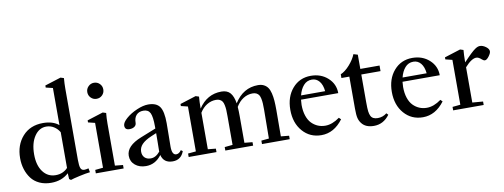

<svg xmlns="http://www.w3.org/2000/svg" viewBox="-61 -1049 3641 1388"><g transform="rotate(-10 1759.5 -355.0)"><path d="M366.7 15.6 354.5 6.8 352.1 -36.1Q301.3 11.2 223.1 11.2Q175.3 11.2 137.9 -6.1Q100.6 -23.4 77.9 -53.7Q55.2 -84 43.5 -121.8Q31.7 -159.7 31.7 -202.6Q31.7 -299.3 87.6 -362.1Q143.6 -424.8 238.3 -424.8Q310.1 -424.8 353.5 -389.2V-661.6L302.7 -673.8V-689L420.4 -726.1L444.3 -718.3Q440.9 -678.2 440.9 -642.1V-118.2Q440.9 -75.2 448 -57.6Q455.1 -40 474.1 -40Q485.4 -40 505.9 -44.9L511.2 -15.6Q482.9 -12.7 433.1 -1.7Q383.3 9.3 366.7 15.6ZM264.6 -37.6Q293.9 -37.6 316.9 -48.3Q339.8 -59.1 353.5 -75.2V-337.4Q337.9 -363.8 312.7 -379.6Q287.6 -395.5 256.8 -395.5Q204.1 -395.5 170.2 -345Q136.2 -294.4 136.2 -211.9Q136.2 -131.8 171.4 -84.7Q206.5 -37.6 264.6 -37.6Z M651.4 -529.8Q627 -529.8 609.9 -546.9Q592.8 -564 592.8 -588.9Q592.8 -612.8 610.1 -630.1Q627.4 -647.5 651.4 -647.5Q676.3 -647.5 693.4 -630.4Q710.4 -613.3 710.4 -588.9Q710.4 -564 693.4 -546.9Q676.3 -529.8 651.4 -529.8ZM551.8 0V-25.4L609.9 -31.2V-360.4L560.1 -372.6V-387.7L677.2 -424.8L701.2 -417Q697.3 -380.4 697.3 -340.3V-31.2L755.9 -25.4V0Z M919.4 11.2Q870.6 11.2 839.4 -15.1Q808.1 -41.5 808.1 -83.5Q808.1 -155.8 920.4 -200.2L1031.7 -244.6V-259.8Q1031.7 -331.1 1018.1 -358.9Q1004.4 -386.7 968.8 -386.7Q935.5 -386.7 917 -366.7Q898.4 -346.7 898.4 -310.1Q898.4 -293 884.3 -282.7Q870.1 -272.5 847.2 -272.5Q813.5 -272.5 813.5 -303.7Q813.5 -326.7 846.4 -355.5Q879.4 -384.3 926.3 -404.5Q973.1 -424.8 1010.3 -424.8Q1070.3 -424.8 1094.7 -389.9Q1119.1 -355 1119.1 -268.6Q1119.1 -235.8 1118.2 -176.5Q1117.2 -117.2 1117.2 -98.1Q1116.7 -34.7 1148.9 -34.7Q1169.9 -34.7 1186 -58.6L1198.7 -49.3Q1176.8 11.2 1115.2 11.2Q1048.8 11.2 1033.7 -49.8Q988.3 11.2 919.4 11.2ZM901.4 -97.2Q901.4 -69.8 917.7 -53.7Q934.1 -37.6 961.4 -37.6Q998 -36.6 1030.3 -75.2Q1029.8 -81.1 1030.3 -87.4Q1030.8 -107.9 1031.2 -149.2Q1031.7 -190.4 1031.7 -210.9L994.6 -195.3Q946.3 -174.8 923.8 -151.1Q901.4 -127.4 901.4 -97.2Z M1233.4 0V-25.4L1291.5 -30.8V-360.4L1241.7 -372.6V-387.7L1358.9 -424.8L1382.8 -417Q1379.4 -377 1379.4 -340.3V-329.6Q1441.9 -424.8 1547.9 -424.8Q1590.8 -424.8 1612.8 -398.9Q1634.8 -373 1642.6 -321.8Q1707 -424.8 1816.4 -424.8Q1841.3 -424.8 1859.4 -415.5Q1877.4 -406.2 1888.4 -390.4Q1899.4 -374.5 1905.8 -348.4Q1912.1 -322.3 1914.3 -293.5Q1916.5 -264.6 1916.5 -224.6Q1916.5 -158.2 1915.5 -31.2L1975.1 -25.4V0H1771.5V-25.4L1827.6 -30.8Q1829.6 -170.4 1829.6 -242.7Q1829.6 -270.5 1828.6 -288.3Q1827.6 -306.2 1824 -323.7Q1820.3 -341.3 1813.7 -351.1Q1807.1 -360.8 1795.7 -366.7Q1784.2 -372.6 1767.6 -372.6Q1731 -372.6 1699.2 -352.5Q1667.5 -332.5 1645.5 -294.9Q1647.9 -268.6 1647.9 -224.6V-31.2L1706.5 -25.4V0H1502.4V-25.4L1561 -31.2V-242.7Q1561 -270.5 1560.1 -288.3Q1559.1 -306.2 1555.4 -323.7Q1551.8 -341.3 1545.2 -351.1Q1538.6 -360.8 1527.1 -366.7Q1515.6 -372.6 1499 -372.6Q1463.4 -372.6 1432.1 -353.5Q1400.9 -334.5 1379.4 -298.8V-31.2L1437.5 -25.4V0Z M2207 11.2Q2123 11.2 2069.6 -50Q2016.1 -111.3 2016.1 -207.5Q2016.1 -303.2 2068.6 -364Q2121.1 -424.8 2204.1 -424.8Q2278.3 -424.8 2328.4 -379.4Q2378.4 -334 2378.4 -267.1H2105Q2102.5 -245.1 2102.5 -229Q2102.5 -183.6 2114.3 -148.7Q2126 -113.8 2146.5 -93Q2167 -72.3 2192.1 -61.8Q2217.3 -51.3 2246.6 -51.3Q2297.4 -51.3 2351.6 -90.8L2365.7 -77.1Q2299.8 11.2 2207 11.2ZM2207 -396.5Q2169.9 -396.5 2145.8 -368.9Q2121.6 -341.3 2110.8 -297.4H2287.6Q2282.7 -345.2 2261.2 -370.8Q2239.7 -396.5 2207 -396.5Z M2592.3 11.2Q2531.2 11.2 2502.9 -26.4Q2489.3 -43.5 2483.6 -66.2Q2478 -88.9 2478 -135.3V-370.6H2419.9V-397.9Q2453.1 -411.6 2486.8 -449.7Q2520.5 -487.8 2535.2 -525.4L2565.9 -516.1V-411.6H2707V-370.6H2565.9V-167Q2565.9 -120.1 2568.6 -99.6Q2571.3 -79.1 2578.1 -65.4Q2590.8 -39.6 2628.9 -39.6Q2666.5 -39.6 2695.3 -63L2707.5 -50.3Q2662.6 11.2 2592.3 11.2Z M2952.1 11.2Q2868.2 11.2 2814.7 -50Q2761.2 -111.3 2761.2 -207.5Q2761.2 -303.2 2813.7 -364Q2866.2 -424.8 2949.2 -424.8Q3023.4 -424.8 3073.5 -379.4Q3123.5 -334 3123.5 -267.1H2850.1Q2847.7 -245.1 2847.7 -229Q2847.7 -183.6 2859.4 -148.7Q2871.1 -113.8 2891.6 -93Q2912.1 -72.3 2937.3 -61.8Q2962.4 -51.3 2991.7 -51.3Q3042.5 -51.3 3096.7 -90.8L3110.8 -77.1Q3044.9 11.2 2952.1 11.2ZM2952.1 -396.5Q2915 -396.5 2890.9 -368.9Q2866.7 -341.3 2856 -297.4H3032.7Q3027.8 -345.2 3006.3 -370.8Q2984.9 -396.5 2952.1 -396.5Z M3174.8 0V-25.4L3232.9 -31.2V-360.4L3183.1 -372.6V-387.7L3300.3 -424.8L3324.2 -417Q3320.8 -377 3320.8 -340.3V-326.7Q3383.8 -394 3409.7 -411.1Q3429.2 -424.8 3445.3 -424.8Q3466.3 -424.8 3488.5 -408.7Q3510.7 -392.6 3510.7 -374.5Q3510.7 -360.4 3494.1 -338.4Q3477.5 -316.4 3464.4 -316.4Q3454.6 -316.4 3443.8 -326.2Q3422.4 -346.2 3405.3 -346.2Q3370.1 -346.2 3320.8 -290.5V-31.7L3398.9 -25.4V0Z"/></g></svg>

Font: Elstob 18pt Medium
Style: Regular
Weight: 500
Designer: Peter S. Baker
Version: Version 1.015